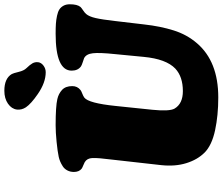

<svg xmlns="http://www.w3.org/2000/svg" viewBox="-90 -902 1019 879"><g transform="rotate(-90 419.5 -462.5)"><path d="M428.7 -798.8Q383.8 -829.6 367.7 -853.5Q355 -873 357.4 -894.5Q360.4 -918.9 384.3 -935.5Q408.2 -952.1 443.4 -952.1Q500 -952.1 520 -918Q523.9 -911.1 529.8 -886.7Q535.6 -862.3 546.9 -851.1Q562.5 -835 569.1 -823.5Q575.7 -812 574.2 -797.4Q572.3 -783.2 558.6 -772.9Q544.9 -762.7 528.3 -762.7Q481 -762.7 428.7 -798.8ZM762.7 -444.3 747.1 -312Q738.8 -237.3 719.7 -176.8Q700.7 -116.2 661.1 -70.3Q577.6 27.3 413.1 27.3Q331.1 27.3 262.7 12.7Q194.3 -2 160.6 -35.2Q127.9 -67.9 112.1 -118.9Q96.2 -169.9 103 -233.9L127.9 -455.6Q136.7 -524.4 135.5 -549.1Q134.3 -573.7 116.7 -584Q112.8 -586.4 102.3 -590.6Q91.8 -594.7 86.9 -598.1Q71.8 -609.9 71.8 -633.8Q71.8 -650.4 78.9 -663.8Q85.9 -677.2 97.9 -684.8Q109.9 -692.4 119.9 -696.5Q129.9 -700.7 140.6 -703.1Q165.5 -708.5 209.5 -712.9Q253.4 -717.3 285.6 -717.3Q372.1 -717.3 405.3 -709.5Q429.7 -704.1 447.3 -688Q464.8 -671.9 464.8 -641.1Q464.8 -617.7 446.8 -603.5Q442.9 -600.1 430.9 -595.5Q418.9 -590.8 412.1 -585.9Q386.7 -566.4 374 -443.4L356.4 -273.9Q348.6 -196.3 361.8 -172.9Q384.3 -134.8 441.9 -134.8Q507.8 -134.8 544.9 -169.4Q588.9 -211.4 598.6 -314L611.3 -445.8Q618.7 -516.6 615.2 -546.9Q611.8 -577.1 592.8 -586.9Q587.9 -588.9 574 -593.3Q560.1 -597.7 554.7 -601.6Q535.6 -615.7 535.6 -644Q535.6 -717.3 704.6 -717.3Q731.9 -717.3 750.2 -716.1Q768.6 -714.8 786.9 -710.9Q805.2 -707 815.7 -700.2Q826.2 -693.4 832.8 -681.4Q839.4 -669.4 839.4 -652.3Q839.4 -618.2 827.1 -603.5Q823.7 -599.6 812.3 -592Q800.8 -584.5 794.9 -577.6Q783.2 -564 776.4 -534.4Q769.5 -504.9 762.7 -444.3Z"/></g></svg>

Font: Cooper* Black
Style: Italic
Weight: 900
Italic angle: -7°
Designer: Owen Earl
Foundry: indestructible type*
Version: Version 0.001